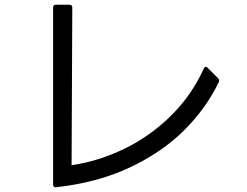

<svg xmlns="http://www.w3.org/2000/svg" viewBox="-20 -769 1040 810"><path d="M216 -749H273Q285 -749 285 -737L282 -72Q397 -89 505 -141.5Q613 -194 700.5 -280Q788 -366 840 -480Q843 -487 849 -487Q852 -487 856 -483L900 -439Q907 -432 903 -423Q850 -312 756.5 -219Q663 -126 526.5 -62Q390 2 216 21H214Q204 21 204 9V-737Q204 -749 216 -749Z"/></svg>

Font: LINE Seed JP_TTF Regular
Style: Regular
Weight: 400
Designer: LINE & Fontrix & Fontworks
Version: Version 1.002